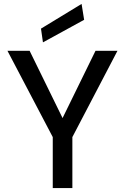

<svg xmlns="http://www.w3.org/2000/svg" viewBox="-20 -959 637 979"><path d="M249 0V-260L18 -700H131L299 -357L467 -700H579L349 -260V0ZM199 -743 189 -813 396 -939 409 -858Z"/></svg>

Font: AWOL-DM Medium
Style: Regular
Weight: 500
Designer: Colophon Foundry, Jonny Pinhorn, Mikhail Sharanda
Foundry: Colophon Foundry
Version: Version 1.000;Glyphs 3.2.3 (3260)